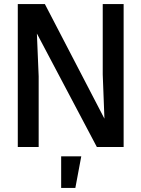

<svg xmlns="http://www.w3.org/2000/svg" viewBox="-20 -718 690 938"><path d="M66.9 0V-698.2H199.2L490.2 -138.2L481.9 -354V-698.2H584V0H453.1L160.2 -554.2L168.9 -345.2V0ZM278.8 200.2V45.9H377L348.1 200.2Z"/></svg>

Font: Azeret Mono
Style: Regular
Weight: 400
Designer: Martin Vácha
Foundry: Displaay
Version: Version 1.002